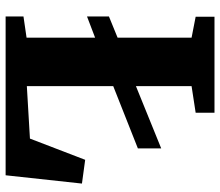

<svg xmlns="http://www.w3.org/2000/svg" viewBox="-70 -713 783 683"><g transform="rotate(90 321.5 -371.5)"><path d="M38.5 0V-63.5L114 -74.5V-661.5L39.5 -676V-743H381V-676L286.5 -661.5V-75.5L473 -86.5L548.5 -283L633 -271.5L603.5 0ZM38.5 -289.5V-367.5L169.5 -421L223.5 -438L508 -553.5V-470.5L222.5 -357.5L169.5 -339.5Z"/></g></svg>

Font: Merriweather 24pt Black
Style: Regular
Weight: 900
Designer: Eben Sorkin
Foundry: Eben Sorkin
Version: Version 2.100